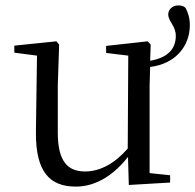

<svg xmlns="http://www.w3.org/2000/svg" viewBox="-20 -676 723 711"><path d="M194 -359 199 -511 189 -523 33 -507V-481L117 -470L113 -186C112 -37 166 15 261 15C338 15 404 -31 454 -95L457 9L610 0V-27L534 -35V-359L536 -428C632 -440 683 -507 683 -583C683 -610 676 -630 667 -647C660 -654 650 -656 640 -656C618 -656 603 -640 603 -623C603 -596 631 -581 631 -543C631 -498 605 -463 536 -451L538 -511L527 -523L373 -506V-480L455 -470L453 -126C407 -73 353 -41 295 -41C231 -41 194 -78 194 -185Z"/></svg>

Font: Source Han Serif KR
Style: Regular
Weight: 400
Designer: Ryoko NISHIZUKA 西塚涼子 (kana & ideographs); Frank Grießhammer (Latin, Greek & Cyrillic); Wenlong ZHANG 张文龙 (bopomofo); San
Foundry: Adobe
Version: Version 2.001;hotconv 1.1.0;makeotfexe 2.6.0